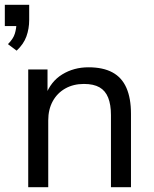

<svg xmlns="http://www.w3.org/2000/svg" viewBox="-31 -776 640 796"><path d="M38 -566 2 -593Q24 -615 30.5 -636.5Q37 -658 37 -678L60 -668H-11V-756H90V-693Q90 -657 78.5 -625Q67 -593 38 -566ZM86 0V-488H166V-380H158Q179 -438 227 -467.5Q275 -497 336 -497Q396 -497 435 -476Q474 -455 493 -412Q512 -369 512 -304V0H429V-299Q429 -342 417.5 -371Q406 -400 381.5 -414Q357 -428 317 -428Q273 -428 239.5 -409Q206 -390 187.5 -356Q169 -322 169 -277V0Z"/></svg>

Font: Nunito Sans 11pt
Style: Regular
Weight: 400
Version: Version 3.101;gftools[0.9.27]